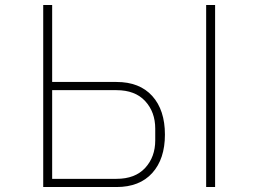

<svg xmlns="http://www.w3.org/2000/svg" viewBox="-20 -753 1040 773"><path d="M154 0V-733H190V-423H449Q542 -423 593 -366.5Q644 -310 644 -211Q644 -113 593 -56.5Q542 0 449 0ZM846 0H810V-733H846ZM449 -33Q524 -33 564.5 -77Q605 -121 605 -188V-235Q605 -302 564.5 -346Q524 -390 449 -390H190V-33Z"/></svg>

Font: IBM Plex Sans JP ExtraLight
Style: Regular
Weight: 200
Designer: Mike Abbink; Paul van der Laan; Pieter van Rosmalen; Wujin Sim; Yejin Wi; Jinhee Kim; Boomi Park; Yona Kim; Kichan Ma
Foundry: Sandoll Inc.
Version: Version 1.001